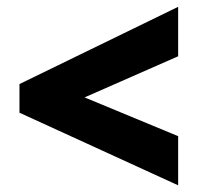

<svg xmlns="http://www.w3.org/2000/svg" viewBox="-20 -643 583 563"><path d="M502.4 -99.6 37.1 -312.5V-396.5L502.4 -623V-478L228 -357.4L502.4 -243.7Z"/></svg>

Font: Open Sans SemiCondensed ExtraBold
Style: Regular
Weight: 800
Width: 4
Designer: Monotype Design Team
Foundry: Monotype Imaging Inc.
Version: Version 3.000